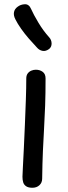

<svg xmlns="http://www.w3.org/2000/svg" viewBox="-20 -871 319 906"><path d="M104 -501Q104 -515 110.5 -524Q117 -533 127.5 -537.5Q138 -542 149 -542Q168 -542 181.5 -532Q195 -522 195 -501Q195 -429 193 -373Q191 -317 188 -266Q185 -215 182.5 -158.5Q180 -102 179 -28Q179 -9 166 3Q153 15 133 15Q114 15 103.5 8Q93 1 89.5 -10.5Q86 -22 86 -37Q86 -46 88 -82Q90 -118 92.5 -170.5Q95 -223 97.5 -283Q100 -343 102 -400Q104 -457 104 -501ZM212 -640Q196 -628 180.5 -631Q165 -634 154 -647Q136 -666 116 -689Q96 -712 79.5 -735.5Q63 -759 53 -779Q43 -798 46 -813.5Q49 -829 63 -839Q77 -850 97 -851Q117 -852 127 -828Q138 -803 161 -764.5Q184 -726 212 -695Q223 -683 223.5 -666.5Q224 -650 212 -640Z"/></svg>

Font: Playpen Sans Deva
Style: Regular
Weight: 400
Designer: Pooja Saxena, Gunjan Panchal, Laura Meseguer, Veronika Burian, José Scaglione
Foundry: TypeTogether
Version: Version 2.000